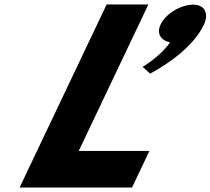

<svg xmlns="http://www.w3.org/2000/svg" viewBox="-20 -845 948 865"><path d="M648.5 -825H460.5L68.3 0H574.7L653.2 -165H334.7ZM851.5 -824C901.5 -824 922.5 -784 898.7 -734C854.5 -641 751.3 -565 656.3 -513L622.6 -544C622.6 -544 700.9 -589 746.3 -654C704.6 -663 684.2 -694 703.3 -734C727 -784 794.5 -824 851.5 -824Z"/></svg>

Font: Hussar
Style: BdSuprExtOblFive
Weight: 700
Foundry: Cannot Into Space Fonts
Version: Version 2.00